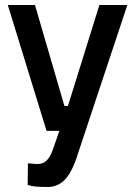

<svg xmlns="http://www.w3.org/2000/svg" viewBox="-20 -520 532 763"><path d="M91 129Q126 133 138 131Q170 128 188 80L216 0H165L11 -500H119L236 -99H250L375 -500H486L280 120Q258 177 231.5 200Q205 223 171 223Q137 223 122 221.5Q107 220 90 215Z"/></svg>

Font: Titillium Web[RUS by Daymarius]
Style: Regular
Weight: 600
Designer: Cyrillization by Daymarius
Foundry: Cyrillization by Daymarius
Version: Version 1.002 September 11, 2018